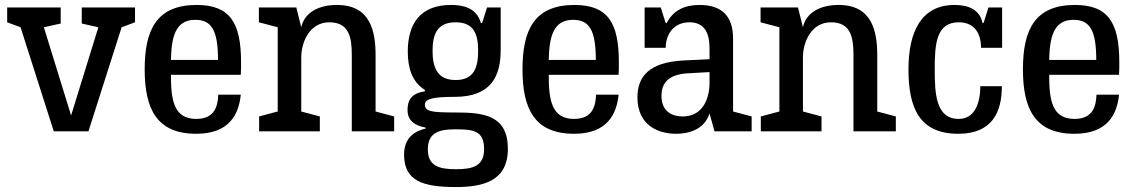

<svg xmlns="http://www.w3.org/2000/svg" viewBox="-20 -530 4580 775"><path d="M197 0H337L471 -420L525 -440V-500H310V-435L377 -420L267 -64L157 -420L225 -435V-500H9V-440L63 -420Z M772 10C907 10 944 -70 952 -148H861C859 -106 850 -50 772 -50C680 -50 670 -129 670 -228H952C953 -246 953 -263 953 -279C953 -437 909 -510 774 -510C613 -510 564 -411 564 -250C564 -90 613 10 772 10ZM768 -450C834 -450 860 -408 860 -288H670C672 -377 686 -450 768 -450Z M1400 0H1571V-60L1496 -80V-306C1496 -405 1475 -510 1340 -510C1267 -510 1209 -480 1196 -420L1176 -500H1025V-440L1101 -420V-80L1026 -60V0H1271V-60L1196 -80V-298C1196 -362 1231 -440 1309 -440C1390 -440 1400 -378 1400 -307Z M1800 -510C1674 -510 1626 -431 1626 -322C1626 -258 1642 -200 1695 -167V-161C1639 -154 1625 -123 1625 -86C1625 -43 1654 -23 1698 -15V-11C1658 -2 1611 23 1611 94C1611 201 1688 225 1820 225C1930 225 2030 201 2030 71C2030 -64 1934 -76 1820 -76C1720 -76 1695 -80 1695 -108C1695 -132 1732 -139 1815 -139C1965 -139 2001 -225 2001 -329V-500H1946L1926 -437H1921C1904 -498 1851 -510 1800 -510ZM1819 -207C1745 -207 1726 -258 1726 -325C1726 -392 1745 -440 1819 -440C1893 -440 1910 -392 1910 -325C1910 -257 1893 -207 1819 -207ZM1816 -8C1889 -8 1934 -4 1934 72C1934 140 1889 153 1821 153C1752 153 1707 140 1707 73C1707 10 1745 -8 1816 -8Z M2297 10C2432 10 2469 -70 2477 -148H2386C2384 -106 2375 -50 2297 -50C2205 -50 2195 -129 2195 -228H2477C2478 -246 2478 -263 2478 -279C2478 -437 2434 -510 2299 -510C2138 -510 2089 -411 2089 -250C2089 -90 2138 10 2297 10ZM2293 -450C2359 -450 2385 -408 2385 -288H2195C2197 -377 2211 -450 2293 -450Z M2709 10C2753 10 2822 -3 2844 -72L2864 0H3014V-60L2939 -80V-375C2939 -469 2889 -510 2804 -510C2744 -510 2698 -489 2671 -437H2667L2647 -500H2582V-337H2667C2667 -386 2695 -440 2763 -440C2826 -440 2844 -393 2844 -336V-291L2740 -286C2602 -279 2553 -223 2553 -137C2553 -20 2642 10 2709 10ZM2736 -60C2696 -60 2650 -77 2650 -143C2650 -188 2671 -229 2755 -234L2844 -239V-197C2844 -132 2817 -60 2736 -60Z M3425 0H3596V-60L3521 -80V-306C3521 -405 3500 -510 3365 -510C3292 -510 3234 -480 3221 -420L3201 -500H3050V-440L3126 -420V-80L3051 -60V0H3296V-60L3221 -80V-298C3221 -362 3256 -440 3334 -440C3415 -440 3425 -378 3425 -307Z M3848 10C3983 10 4024 -75 4024 -182H3937C3937 -115 3915 -50 3850 -50C3758 -50 3753 -150 3753 -250C3753 -350 3758 -440 3850 -440C3920 -440 3940 -386 3940 -337H4025V-500H3970L3950 -437H3946C3935 -490 3891 -510 3833 -510C3700 -510 3647 -404 3647 -250C3647 -96 3690 10 3848 10Z M4317 10C4452 10 4489 -70 4497 -148H4406C4404 -106 4395 -50 4317 -50C4225 -50 4215 -129 4215 -228H4497C4498 -246 4498 -263 4498 -279C4498 -437 4454 -510 4319 -510C4158 -510 4109 -411 4109 -250C4109 -90 4158 10 4317 10ZM4313 -450C4379 -450 4405 -408 4405 -288H4215C4217 -377 4231 -450 4313 -450Z"/></svg>

Font: Hermeneus One
Style: Regular
Weight: 400
Designer: Rodrigo Fuenzalida, Pablo Impallari
Foundry: Pablo Impallari, Rodrigo Fuenzalida
Version: Version 1.002